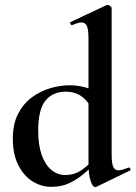

<svg xmlns="http://www.w3.org/2000/svg" viewBox="-20 -745 550 779"><path d="M189 13Q146 13 110.5 -10Q75 -33 53.5 -76.5Q32 -120 32 -182Q32 -243 54 -284.5Q76 -326 110.5 -351Q145 -376 185 -387.5Q225 -399 261 -399Q297 -399 328 -390Q359 -381 384 -368L361 -287Q340 -332 313 -352.5Q286 -373 246 -373Q195 -373 165 -337.5Q135 -302 135 -214Q135 -157 149 -117Q163 -77 188 -56Q213 -35 244 -35Q284 -35 314 -57Q344 -79 372 -110L382 -101Q361 -77 332.5 -50.5Q304 -24 268.5 -5.5Q233 13 189 13ZM433 -712V-116Q433 -82 439.5 -68Q446 -54 461 -54Q468 -54 478.5 -57Q489 -60 502 -65Q505 -67 508 -61.5Q511 -56 509 -54L371 13Q368 14 366 14Q356 14 347.5 -11Q339 -36 339 -82V-589Q339 -623 333 -638.5Q327 -654 310 -654Q303 -654 293.5 -651Q284 -648 273 -643Q269 -642 266 -648Q263 -654 265 -655L412 -724Q414 -725 416 -725Q421 -725 427 -720.5Q433 -716 433 -712Z"/></svg>

Font: Cormorant Garamond Light
Style: Bold
Weight: 700
Version: Version 4.001